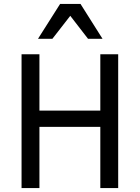

<svg xmlns="http://www.w3.org/2000/svg" viewBox="-20 -950 706 970"><path d="M486.8 0V-309.1H179.2V0H88.9V-675.8H179.2V-391.1H486.8V-675.8H577.1V0ZM424.8 -753.9 335 -870.1 244.6 -753.9H171.9L283.7 -930.2H386.7L498 -753.9Z"/></svg>

Font: Lorenzo Sans
Style: Regular
Weight: 400
Foundry: Intel Corporation
Version: Version 1.00; ttfautohint (v1.5)